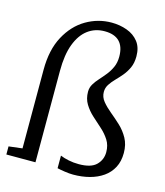

<svg xmlns="http://www.w3.org/2000/svg" viewBox="-117 -872 837 972"><g transform="rotate(15 301.5 -386.0)"><path d="M357.5 11Q337.5 11 312.8 7.2Q288 3.5 273.5 0V-66Q292.5 -58 317.8 -52.8Q343 -47.5 371.5 -47.5Q435.5 -47.5 463 -75Q490.5 -102.5 490.5 -142Q490.5 -178 473.5 -204.8Q456.5 -231.5 431.2 -254Q406 -276.5 381 -299.2Q356 -322 339 -349.8Q322 -377.5 322 -414.5Q322 -436 332.8 -454Q343.5 -472 359.5 -489.5Q375.5 -507 391.5 -527Q407.5 -547 418.2 -571Q429 -595 429 -626Q429 -678 403 -704.8Q377 -731.5 325 -731.5Q274.5 -731.5 237 -703.2Q199.5 -675 178.5 -619.2Q157.5 -563.5 157.5 -479.5V0H5V-42.5L76 -51V-463.5Q76 -568 114.5 -639.2Q153 -710.5 215 -746.8Q277 -783 348 -783Q391 -783 428.8 -769.2Q466.5 -755.5 489.5 -726.2Q512.5 -697 512.5 -650Q512.5 -615.5 501 -590.2Q489.5 -565 472.8 -545Q456 -525 439.2 -508Q422.5 -491 411 -473.2Q399.5 -455.5 399.5 -434Q399.5 -407 417.5 -385Q435.5 -363 462 -341.2Q488.5 -319.5 515 -294.8Q541.5 -270 559.5 -237.5Q577.5 -205 577.5 -161Q577.5 -117 560.5 -84.8Q543.5 -52.5 513.2 -31.2Q483 -10 443.2 0.5Q403.5 11 357.5 11Z"/></g></svg>

Font: Merriweather 20pt Light
Style: Regular
Weight: 300
Version: Version 2.100